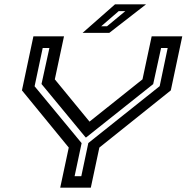

<svg xmlns="http://www.w3.org/2000/svg" viewBox="-20 -868 863 888"><path d="M258.5 0 298 -185.5 81.5 -450 134.5 -700H276L233.5 -501L394 -305.5L639 -501L681.5 -700H823L770 -450L439.5 -185.5L400 0ZM325 -53H356L388.5 -206.5L718.5 -469.5L755.5 -646H725L688.5 -479L378.5 -232.5H376L172 -479.5L208.5 -646H177.5L140 -469L357.5 -206ZM362 -716 512 -848H655.5L485.5 -716ZM448 -746.5H475L559.5 -816.5H529Z"/></svg>

Font: Tourney Expanded SemiBold
Style: Italic
Weight: 600
Width: 7
Italic angle: -12°
Designer: Tyler Finck
Foundry: Etcetera Type Co
Version: Version 1.010; ttfautohint (v1.8.3)